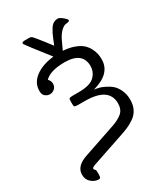

<svg xmlns="http://www.w3.org/2000/svg" viewBox="-264 -1030 1167 1342"><g transform="rotate(-30 320.0 -359.5)"><path d="M35.2 112.8Q35.2 43.9 129.9 12.2L390.1 -76.2Q443.4 -94.2 473.1 -120.1Q502.9 -146 502.9 -194.8Q502.9 -323.7 310.1 -324.2H253.9Q231.9 -325.2 227.5 -328.6Q223.1 -332 223.1 -351.1V-373Q223.1 -392.1 229 -395.5Q234.9 -398.9 258.8 -398.9H303.2Q396 -398.9 431.4 -434.1Q466.8 -469.2 466.8 -516.1Q466.8 -627.9 325.2 -629.9H323.2Q206.1 -629.9 160.2 -582Q178.2 -564 178.2 -541Q178.2 -517.1 161.6 -502Q145 -486.8 123 -486.8Q104 -486.8 86.9 -500Q69.8 -513.2 69.8 -543Q69.8 -608.9 126.5 -650.9Q183.1 -692.9 274.9 -703.1Q138.7 -877 136.2 -883.8Q135.3 -886.7 134.8 -890.1Q134.8 -901.4 159.2 -900.9H195.8Q209 -900.9 219.5 -889.9Q230 -878.9 273.9 -823.2Q299.8 -789.1 317.9 -766.1Q321.8 -775.9 333.5 -804.9Q345.2 -834 352.1 -847.9Q358.9 -861.8 371.3 -881.3Q383.8 -900.9 399.4 -909.4Q415 -918 434.1 -918Q447.3 -918 471.2 -898.4Q495.1 -878.9 495.1 -870.8Q495.1 -862.8 485.6 -860.4Q476.1 -857.9 462.2 -856.4Q448.2 -855 427 -835.9Q405.8 -816.9 387.2 -780.8Q380.4 -766.6 368.2 -740.2Q356 -713.9 352.1 -705.1Q401.9 -702.1 440.4 -688Q479 -673.8 500.5 -655Q522 -636.2 535.4 -611.1Q548.8 -585.9 553.5 -564Q558.1 -542 558.1 -518.1Q558.1 -402.8 405.8 -361.8Q424.8 -358.9 442.9 -354.5Q460.9 -350.1 489.5 -335.9Q518.1 -321.8 538.6 -303Q559.1 -284.2 574.5 -250.5Q589.8 -216.8 589.8 -174.8Q589.8 -130.9 573.5 -98.4Q557.1 -65.9 526.6 -45.4Q496.1 -24.9 469.5 -13.4Q442.9 -2 407.2 9.8Q398.4 12.7 394 14.2L154.8 95.2Q124 105 124 115.2Q124 119.1 130.1 126Q136.2 132.8 137.2 137.2Q138.2 140.1 138.2 167Q138.2 185.1 135 192.1Q131.8 199.2 120.1 199.2Q90.3 199.2 62.7 176Q35.2 152.8 35.2 112.8Z"/></g></svg>

Font: CMU Concrete
Style: Bold
Weight: 700
Version: Version 0.7.0